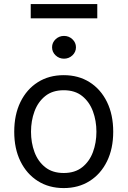

<svg xmlns="http://www.w3.org/2000/svg" viewBox="-20 -928 637 959"><path d="M298.3 11.4Q224.4 11.4 168.9 -23.8Q113.3 -58.9 82.2 -122.2Q51.1 -185.4 51.1 -269.9Q51.1 -355.1 82.2 -418.7Q113.3 -482.2 168.9 -517.4Q224.4 -552.6 298.3 -552.6Q372.2 -552.6 427.7 -517.4Q483.3 -482.2 514.4 -418.7Q545.5 -355.1 545.5 -269.9Q545.5 -185.4 514.4 -122.2Q483.3 -58.9 427.7 -23.8Q372.2 11.4 298.3 11.4ZM298.3 -63.9Q354.4 -63.9 390.6 -92.7Q426.8 -121.4 444.2 -168.3Q461.6 -215.2 461.6 -269.9Q461.6 -324.6 444.2 -371.8Q426.8 -419 390.6 -448.2Q354.4 -477.3 298.3 -477.3Q242.2 -477.3 206 -448.2Q169.7 -419 152.3 -371.8Q134.9 -324.6 134.9 -269.9Q134.9 -215.2 152.3 -168.3Q169.7 -121.4 206 -92.7Q242.2 -63.9 298.3 -63.9ZM465.9 -907.7V-836.6H133.5V-907.7ZM299.7 -634.9Q275.2 -634.9 257.6 -651.6Q240.1 -668.3 240.1 -691.8Q240.1 -715.2 257.6 -731.9Q275.2 -748.6 299.7 -748.6Q324.2 -748.6 341.8 -731.9Q359.4 -715.2 359.4 -691.8Q359.4 -668.3 341.8 -651.6Q324.2 -634.9 299.7 -634.9Z"/></svg>

Font: InterMG
Style: Regular
Weight: 400
Designer: Rasmus Andersson
Foundry: rsms
Version: Version 3.019;December 26, 2023;FontCreator 15.0.0.2955 64-b